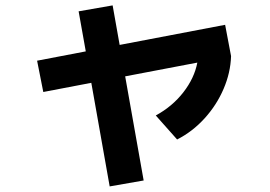

<svg xmlns="http://www.w3.org/2000/svg" viewBox="-20 -625 978 695"><path d="M114.3 -405.3 290.5 -439 264.6 -584 387.7 -605.5 413.1 -462.4 794.9 -535.2 816.4 -421.9Q814.5 -361.8 789.3 -303.2Q764.2 -244.6 720.5 -196.5Q676.8 -148.4 621.1 -120.1L543.9 -207Q604 -239.7 643.8 -291Q683.6 -342.3 694.3 -398.4L433.1 -348.6L500 28.3L377 49.8L310.5 -325.2L136.7 -292Z"/></svg>

Font: Pretendard
Style: Bold
Weight: 700
Designer: Base glyphs from Inter by Rasmus Andersson; Hangeul glyphs from Noto Sans CJK(Source Han Sans) by Jang Soo-young and Kan
Foundry: Kil Hyung-jin
Version: Version 1.309